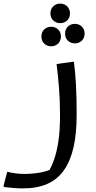

<svg xmlns="http://www.w3.org/2000/svg" viewBox="-72 -782 532 1062"><path d="M-32 168Q-13 173 11.5 176.5Q36 180 64 180Q105 180 147 173Q189 166 225 148L194 172Q213 141 227.5 99.5Q242 58 251 -1Q260 -60 260 -144Q260 -225 254.5 -294Q249 -363 241 -428L329 -440H337Q345 -376 348.5 -308Q352 -240 352 -148Q352 -43 334.5 33.5Q317 110 281 160.5Q245 211 189 235.5Q133 260 56 260Q30 260 5 258Q-20 256 -36 254Q-52 252 -52 252V244ZM261 -654Q238 -654 222.5 -669Q207 -684 207 -708Q207 -732 222.5 -747Q238 -762 261 -762Q284 -762 299.5 -747Q315 -732 315 -708Q315 -684 299.5 -669Q284 -654 261 -654ZM342 -542Q319 -542 303.5 -557Q288 -572 288 -596Q288 -620 303.5 -635Q319 -650 342 -650Q365 -650 380.5 -635Q396 -620 396 -596Q396 -572 380.5 -557Q365 -542 342 -542ZM211 -526Q188 -526 172.5 -541Q157 -556 157 -580Q157 -604 172.5 -619Q188 -634 211 -634Q234 -634 249.5 -619Q265 -604 265 -580Q265 -556 249.5 -541Q234 -526 211 -526Z"/></svg>

Font: Kufam
Style: Regular
Weight: 400
Designer: Wael Morcos, Artur Schmal
Foundry: Original Type
Version: Version 1.301; ttfautohint (v1.8.3)